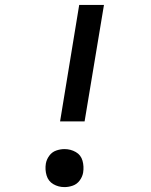

<svg xmlns="http://www.w3.org/2000/svg" viewBox="-20 -755 616 783"><path d="M225 -260H325L404 -735H303ZM243 8Q260 8 277 2Q294 -4 305 -19Q316 -34 319 -51Q323 -76 316.5 -99.5Q310 -123 289 -135Q268 -147 243 -147Q226 -147 209 -141Q192 -135 181 -120Q170 -105 167 -88Q163 -63 170 -39.5Q177 -16 197.5 -4Q218 8 243 8Z"/></svg>

Font: Iosevka Sparkle Medium
Style: Italic
Weight: 500
Italic angle: -9°
Designer: Belleve Invis
Foundry: Belleve Invis
Version: Version 4.5.0; ttfautohint (v1.8.3)